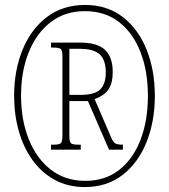

<svg xmlns="http://www.w3.org/2000/svg" viewBox="-20 -745 682 775"><path d="M322 10Q254 10 201 -19Q148 -48 111.5 -98.5Q75 -149 56 -215.5Q37 -282 37 -358Q37 -461 71 -544Q105 -627 169 -676Q233 -725 323 -725Q413 -725 476 -676Q539 -627 572 -544Q605 -461 605 -358Q605 -255 571.5 -171.5Q538 -88 475 -39Q412 10 322 10ZM325 -15Q405 -15 461.5 -59.5Q518 -104 547.5 -181.5Q577 -259 577 -358Q577 -458 547 -535Q517 -612 460.5 -656Q404 -700 323 -700Q242 -700 184.5 -655.5Q127 -611 96 -534Q65 -457 65 -359Q65 -260 96.5 -182Q128 -104 186 -59.5Q244 -15 325 -15ZM186 -141V-161H195Q219 -161 225.5 -167Q232 -173 232 -196V-518Q232 -541 225.5 -547Q219 -553 195 -553H186V-573H305Q373 -573 404 -543.5Q435 -514 435 -455Q435 -416 423.5 -394Q412 -372 395.5 -361.5Q379 -351 362 -345L430 -187Q437 -171 445.5 -166Q454 -161 476 -161V-141H420L335 -337H260V-196Q260 -173 266.5 -167Q273 -161 296 -161H306V-141ZM304 -362Q364 -362 385.5 -385Q407 -408 407 -452Q407 -502 383 -525Q359 -548 302 -548H260V-362Z"/></svg>

Font: Noto Serif Ethiopic ExtraCondensed Thin
Style: Regular
Weight: 100
Width: 2
Designer: Monotype Design Team
Foundry: Monotype Imaging Inc.
Version: Version 2.102; ttfautohint (v1.8.4.7-5d5b)